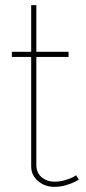

<svg xmlns="http://www.w3.org/2000/svg" viewBox="-20 -720 335 745"><path d="M286 -24Q284 -22 273.5 -16Q263 -10 239.5 -2.5Q216 5 191 5Q154 5 127.5 -17.5Q101 -40 101 -75V-499H26V-519H101V-700H121V-519H246V-499H121V-75Q123 -47 143 -31Q163 -15 191 -15Q212 -15 232.5 -21Q253 -27 263 -32.5Q273 -38 275 -40Z"/></svg>

Font: Raleway-v4020 Thin
Style: Regular
Weight: 250
Designer: Matt McInerney, Pablo Impallari, Rodrigo Fuenzalida
Foundry: Matt McInerney, Pablo Impallari, Rodrigo Fuenzalida
Version: Version 4.020;PS 004.020;hotconv 1.0.88;makeotf.lib2.5.64775